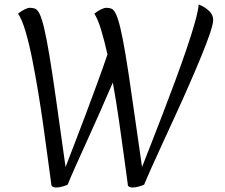

<svg xmlns="http://www.w3.org/2000/svg" viewBox="-20 -827 1008 861"><path d="M231 14Q224 14 217 10.5Q210 7 210 -1Q204 -46 195 -112Q186 -178 175.5 -254.5Q165 -331 152 -409.5Q139 -488 125 -559Q111 -630 95 -684.5Q79 -739 61 -766Q75 -777 89.5 -784.5Q104 -792 114 -792Q127 -792 137.5 -788Q148 -784 157.5 -765Q167 -746 177.5 -702.5Q188 -659 201 -582Q214 -505 231 -384L274 -78Q290 -120 313.5 -180.5Q337 -241 363 -310.5Q389 -380 415 -450.5Q441 -521 462 -583Q448 -645 433.5 -693Q419 -741 403 -766Q417 -777 432 -784.5Q447 -792 457 -792Q470 -792 480 -788Q490 -784 499.5 -765Q509 -746 519.5 -702.5Q530 -659 543 -582Q556 -505 573 -384L617 -78Q634 -121 658.5 -184Q683 -247 711 -319.5Q739 -392 766.5 -466.5Q794 -541 817 -608.5Q840 -676 854.5 -728Q869 -780 871 -807Q897 -797 916.5 -779Q936 -761 936 -738Q936 -720 921.5 -677Q907 -634 882.5 -574.5Q858 -515 828.5 -447.5Q799 -380 767.5 -311.5Q736 -243 707.5 -181Q679 -119 658 -72Q637 -25 627 0Q625 3 606 8.5Q587 14 573 14Q567 14 559.5 10.5Q552 7 553 -1Q546 -51 536 -126Q526 -201 513.5 -287Q501 -373 486 -457Q457 -389 426 -319.5Q395 -250 366.5 -187Q338 -124 316 -75Q294 -26 284 0Q282 3 263.5 8.5Q245 14 231 14Z"/></svg>

Font: Merienda Light
Style: Regular
Weight: 300
Designer: Eduardo Rodriguez Tunni
Foundry: Eduardo Rodriguez Tunni
Version: Version 2.001; ttfautohint (v1.8.4.7-5d5b)